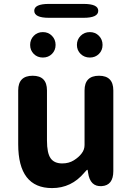

<svg xmlns="http://www.w3.org/2000/svg" viewBox="-20 -947 677 981"><path d="M246 14Q73 14 73 -210V-485Q73 -560 147 -560Q220 -560 220 -485V-229Q220 -165 238.5 -138.5Q257 -112 298 -112Q332 -112 357.5 -128Q383 -144 397 -163Q412 -182 412 -206V-485Q412 -560 486 -560Q559 -560 559 -485V-73Q559 0 500 4Q440 8 430 -65L429 -72Q428 -80 426 -80Q424 -80 411 -65Q345 14 246 14ZM199 -653Q171 -653 152.5 -671.5Q134 -690 134 -717.5Q134 -745 152.5 -764Q171 -783 199 -783Q227 -783 245.5 -764Q264 -745 264 -717.5Q264 -690 245.5 -671.5Q227 -653 199 -653ZM439 -653Q411 -653 392 -671.5Q373 -690 373 -717.5Q373 -745 392 -764Q411 -783 439 -783Q467 -783 485.5 -764Q504 -745 504 -717.5Q504 -690 485.5 -671.5Q467 -653 439 -653ZM230 -856Q155 -856 155 -892Q155 -927 230 -927H407Q482 -927 482 -892Q482 -856 407 -856Z"/></svg>

Font: Resource Han Rounded JP
Style: Bold
Weight: 700
Designer: Cyano Hao (round all glyphs); Ryoko NISHIZUKA 西塚涼子 (kana, bopomofo & ideographs); Paul D. Hunt (Latin, Greek & Cyrillic)
Foundry: Cyano Hao
Version: 0.990